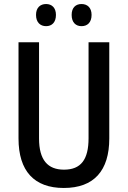

<svg xmlns="http://www.w3.org/2000/svg" viewBox="-20 -924 634 954"><path d="M159 -850C159 -812 181 -794 209 -794C237 -794 258 -812 258 -850C258 -886 237 -904 209 -904C181 -904 159 -887 159 -850ZM336 -850C336 -812 357 -794 385 -794C414 -794 435 -812 435 -850C435 -886 414 -904 385 -904C357 -904 336 -887 336 -850ZM523 -236V-714H420V-237C420 -131 382 -81 298 -81C217 -81 174 -129 174 -236V-714H72V-236C72 -74 150 10 297 10C447 10 523 -76 523 -236Z"/></svg>

Font: Noto Sans Myanmar UI Condensed Medium
Style: Regular
Weight: 500
Width: 3
Designer: Monotype Design Team
Foundry: Monotype Imaging Inc.
Version: Version 2.103